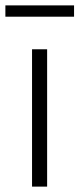

<svg xmlns="http://www.w3.org/2000/svg" viewBox="-39 -693 295 713"><path d="M80 -510H136V0H80ZM-19 -673H236V-631H-19Z"/></svg>

Font: Saira SemiCondensed Light
Style: Regular
Weight: 300
Width: 4
Designer: Hector Gatti with collaboration of the Omnibus-Type team
Foundry: Omnibus-Type
Version: Version 0.072; ttfautohint (v1.8)